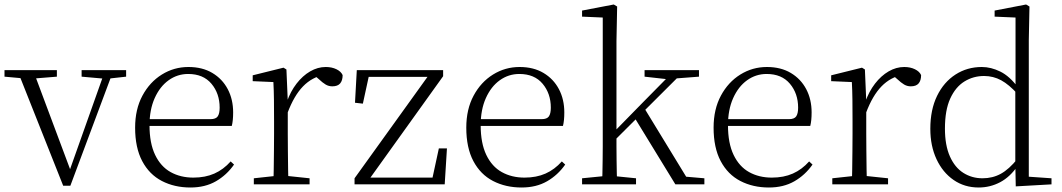

<svg xmlns="http://www.w3.org/2000/svg" viewBox="-28 -820 4723 854"><path d="M253 6 49 -508H119L291 -48H276L281 -60L440 -508H477L285 6ZM-8 -479V-508H225V-479L114 -470H91ZM335 -479V-508H533V-479L452 -470H436Z M819 14Q748 14 692 -15Q636 -44 604.5 -103.5Q573 -163 573 -252Q573 -334 605.5 -394.5Q638 -455 692 -488.5Q746 -522 810 -522Q872 -522 916.5 -495.5Q961 -469 985 -423.5Q1009 -378 1009 -320Q1009 -283 1003 -260H603V-290H908Q932 -290 940.5 -302.5Q949 -315 949 -341Q949 -404 912.5 -447.5Q876 -491 809 -491Q761 -491 722 -463Q683 -435 660 -383.5Q637 -332 637 -263Q637 -183 662 -131Q687 -79 731 -54.5Q775 -30 832 -30Q885 -30 925.5 -48Q966 -66 998 -102L1013 -88Q980 -41 932 -13.5Q884 14 819 14Z M1101 0V-27L1212 -39H1235L1349 -27V0ZM1188 0Q1189 -24 1189.5 -64.5Q1190 -105 1190.5 -149Q1191 -193 1191 -226V-281Q1191 -333 1190.5 -375.5Q1190 -418 1188 -455L1096 -459V-485L1233 -519L1246 -511L1252 -371V-370V-226Q1252 -193 1252.5 -149Q1253 -105 1253.5 -64.5Q1254 -24 1255 0ZM1251 -318 1234 -367H1248Q1264 -413 1291 -448Q1318 -483 1351.5 -502.5Q1385 -522 1421 -522Q1448 -522 1468.5 -512Q1489 -502 1496 -486Q1496 -462 1485 -449Q1474 -436 1450 -436Q1434 -436 1420.5 -444Q1407 -452 1390 -468L1367 -488H1416Q1360 -477 1320 -436Q1280 -395 1251 -318Z M1549 0V-27L1887 -497V-470L1879 -478H1742H1589L1616 -497L1586 -359L1551 -363L1559 -508H1943V-481L1606 -11L1612 -51L1613 -30H1757H1917L1892 -12L1924 -160H1960L1950 0Z M2292 14Q2221 14 2165 -15Q2109 -44 2077.5 -103.5Q2046 -163 2046 -252Q2046 -334 2078.5 -394.5Q2111 -455 2165 -488.5Q2219 -522 2283 -522Q2345 -522 2389.5 -495.5Q2434 -469 2458 -423.5Q2482 -378 2482 -320Q2482 -283 2476 -260H2076V-290H2381Q2405 -290 2413.5 -302.5Q2422 -315 2422 -341Q2422 -404 2385.5 -447.5Q2349 -491 2282 -491Q2234 -491 2195 -463Q2156 -435 2133 -383.5Q2110 -332 2110 -263Q2110 -183 2135 -131Q2160 -79 2204 -54.5Q2248 -30 2305 -30Q2358 -30 2398.5 -48Q2439 -66 2471 -102L2486 -88Q2453 -41 2405 -13.5Q2357 14 2292 14Z M2561 0V-27L2672 -38H2692L2801 -27V0ZM2650 0Q2651 -21 2651.5 -49Q2652 -77 2652.5 -108Q2653 -139 2653 -169.5Q2653 -200 2653 -226V-742L2561 -746V-773L2702 -800L2717 -791L2714 -637V-227Q2714 -201 2714 -170Q2714 -139 2714.5 -108Q2715 -77 2715.5 -49Q2716 -21 2717 0ZM2685 -175V-218H2688L2830 -363L2973 -508H3019ZM2976 0 2793 -299 2836 -342 3024 -34 3105 -27V0ZM2839 -479V-508H3081V-479L2964 -470L2946 -467Z M3392 14Q3321 14 3265 -15Q3209 -44 3177.5 -103.5Q3146 -163 3146 -252Q3146 -334 3178.5 -394.5Q3211 -455 3265 -488.5Q3319 -522 3383 -522Q3445 -522 3489.5 -495.5Q3534 -469 3558 -423.5Q3582 -378 3582 -320Q3582 -283 3576 -260H3176V-290H3481Q3505 -290 3513.5 -302.5Q3522 -315 3522 -341Q3522 -404 3485.5 -447.5Q3449 -491 3382 -491Q3334 -491 3295 -463Q3256 -435 3233 -383.5Q3210 -332 3210 -263Q3210 -183 3235 -131Q3260 -79 3304 -54.5Q3348 -30 3405 -30Q3458 -30 3498.5 -48Q3539 -66 3571 -102L3586 -88Q3553 -41 3505 -13.5Q3457 14 3392 14Z M3674 0V-27L3785 -39H3808L3922 -27V0ZM3761 0Q3762 -24 3762.5 -64.5Q3763 -105 3763.5 -149Q3764 -193 3764 -226V-281Q3764 -333 3763.5 -375.5Q3763 -418 3761 -455L3669 -459V-485L3806 -519L3819 -511L3825 -371V-370V-226Q3825 -193 3825.5 -149Q3826 -105 3826.5 -64.5Q3827 -24 3828 0ZM3824 -318 3807 -367H3821Q3837 -413 3864 -448Q3891 -483 3924.5 -502.5Q3958 -522 3994 -522Q4021 -522 4041.5 -512Q4062 -502 4069 -486Q4069 -462 4058 -449Q4047 -436 4023 -436Q4007 -436 3993.5 -444Q3980 -452 3963 -468L3940 -488H3989Q3933 -477 3893 -436Q3853 -395 3824 -318Z M4325 14Q4262 14 4213.5 -19.5Q4165 -53 4137.5 -112Q4110 -171 4110 -247Q4110 -332 4140 -393.5Q4170 -455 4222 -488.5Q4274 -522 4339 -522Q4380 -522 4421.5 -501.5Q4463 -481 4500 -431H4510L4499 -401Q4460 -444 4425 -463Q4390 -482 4349 -482Q4301 -482 4261.5 -457.5Q4222 -433 4198.5 -381.5Q4175 -330 4175 -248Q4175 -174 4197 -124.5Q4219 -75 4257 -51Q4295 -27 4342 -27Q4387 -27 4423.5 -47Q4460 -67 4498 -114L4508 -83H4499Q4465 -33 4420.5 -9.5Q4376 14 4325 14ZM4490 9 4488 -92V-95V-420L4489 -429V-742L4396 -746V-773L4536 -800L4551 -791L4548 -641V-34L4649 -27V0Z"/></svg>

Font: Noto Serif SC
Style: Regular
Weight: 200
Designer: Ryoko NISHIZUKA 西塚涼子 (kana & ideographs); Frank Grießhammer (Latin, Greek & Cyrillic); Wenlong ZHANG 张文龙 (bopomofo); San
Foundry: Adobe
Version: Version 2.001;hotconv 1.1.0;makeotfexe 2.6.0